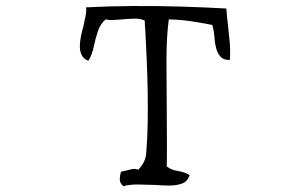

<svg xmlns="http://www.w3.org/2000/svg" viewBox="-20 -660 1040 654"><path d="M763 -456Q743 -455 733 -465Q723 -475 718 -490Q712 -509 710.5 -532.5Q709 -556 703 -575Q668 -582 632 -587.5Q596 -593 555 -594Q547 -534 547 -455Q547 -376 548 -291Q548 -241 548.5 -190.5Q549 -140 548 -93Q563 -81 586.5 -77.5Q610 -74 626 -63Q618 -41 599.5 -34.5Q581 -28 556 -28Q545 -28 533.5 -28.5Q522 -29 510 -30Q481 -31 452 -31.5Q423 -32 400 -26Q387 -37 388 -51Q389 -65 392 -75Q396 -76 400.5 -77Q405 -78 410 -79Q420 -82 430.5 -84Q441 -86 451 -82Q462 -93 469.5 -107.5Q477 -122 478 -138Q482 -184 483 -239Q484 -294 483 -351.5Q482 -409 479.5 -462Q477 -515 475 -557Q474 -566 473.5 -574Q473 -582 473 -590Q458 -597 438 -596.5Q418 -596 397 -594Q381 -593 366.5 -592Q352 -591 340 -594Q322 -579 313.5 -554Q305 -529 299.5 -501.5Q294 -474 281 -453Q265 -459 258.5 -472Q252 -485 252 -502Q252 -517 255.5 -535Q259 -553 264 -570Q268 -589 271.5 -606Q275 -623 273 -635Q351 -639 434.5 -639.5Q518 -640 599.5 -637.5Q681 -635 751 -631Q752 -616 753.5 -601Q755 -586 757 -570Q760 -544 762.5 -516Q765 -488 763 -456Z"/></svg>

Font: Yuji Boku
Style: Regular
Weight: 400
Designer: Kataoka Yuji
Foundry: Kinuta Font Factory
Version: Version 3.002